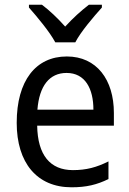

<svg xmlns="http://www.w3.org/2000/svg" viewBox="-20 -786 550 816"><path d="M215 -606H300C323 -651 378 -715 413 -754V-766H358C323 -739 292 -711 257 -673C225 -709 189 -743 158 -766H103V-754C139 -713 191 -651 215 -606ZM264 -546C132 -546 51 -443 51 -264C51 -94 137 10 284 10C347 10 392 -1 441 -25V-100C391 -75 347 -63 290 -63C193 -63 140 -127 138 -252H464V-306C464 -447 391 -546 264 -546ZM263 -476C342 -476 377 -409 377 -320H139C147 -421 190 -476 263 -476Z"/></svg>

Font: Noto Sans Devanagari SemiCondensed
Style: Regular
Weight: 400
Width: 4
Designer: Jelle Bosma - Monotype Design Team
Foundry: Monotype Imaging Inc.
Version: Version 2.004